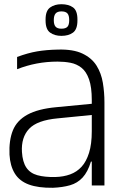

<svg xmlns="http://www.w3.org/2000/svg" viewBox="-20 -879 573 910"><path d="M415 0V-307Q415 -313 415 -328Q415 -343 415 -360Q415 -377 415 -390.5Q415 -404 415 -405Q415 -466 402 -503Q389 -540 366 -558Q343 -576 314 -581.5Q285 -587 253 -587Q202 -587 154.5 -578Q107 -569 61 -551V-609Q112 -628 156 -635.5Q200 -643 255 -644Q327 -646 371 -625Q415 -604 437.5 -568Q460 -532 467.5 -486.5Q475 -441 475 -394V0ZM231 11Q161 12 116.5 -4.5Q72 -21 50 -57Q28 -93 25 -146Q22 -214 41 -261Q60 -308 110 -335.5Q160 -363 247 -371L435 -389V-336L253 -318Q156 -309 118 -268.5Q80 -228 84 -159Q87 -111 105 -84.5Q123 -58 157.5 -48.5Q192 -39 242 -40Q281 -41 312.5 -52.5Q344 -64 366.5 -88.5Q389 -113 402 -154.5Q415 -196 415 -257L433 -113H411Q396 -64 371.5 -37.5Q347 -11 312 -1Q277 9 231 11ZM271 -709Q239 -709 217.5 -724.5Q196 -740 196 -782V-787Q196 -828 217.5 -843.5Q239 -859 271 -859Q305 -859 326 -844Q347 -829 347 -787V-782Q347 -740 326 -724.5Q305 -709 271 -709ZM271 -743Q291 -743 299.5 -752Q308 -761 308 -783V-784Q308 -806 299.5 -815.5Q291 -825 271 -825Q252 -825 243.5 -815Q235 -805 235 -784V-783Q235 -762 243.5 -752.5Q252 -743 271 -743Z"/></svg>

Font: Matangi Light
Style: Regular
Weight: 400
Version: Version 3.002